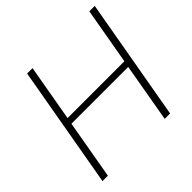

<svg xmlns="http://www.w3.org/2000/svg" viewBox="-177 -882 1054 1054"><g transform="rotate(-45 350.5 -355.0)"><path d="M45 0 170 -710H212L154 -380H595L653 -710H695L570 0H528L588 -343H147L87 0Z"/></g></svg>

Font: Livvic ExtraLight
Style: Italic
Weight: 275
Italic angle: -10°
Designer: Jacques Le Bailly, Baron von Fonthausen
Version: Version 1.001; ttfautohint (v1.8.2)